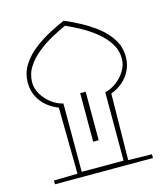

<svg xmlns="http://www.w3.org/2000/svg" viewBox="-113 -850 820 939"><g transform="rotate(-15 297.0 -381.0)"><path d="M48.8 0H544.9V-19L425.3 -21.5L429.7 -357.4Q461.4 -368.7 487.5 -390.6Q513.7 -412.6 529.3 -443.6Q544.9 -474.6 544.9 -512.7Q544.9 -563.5 519 -603.5Q493.2 -643.6 453.4 -673.8Q413.6 -704.1 371.3 -726.1Q329.1 -748 296.9 -761.7Q264.6 -748 222.4 -726.1Q180.2 -704.1 140.4 -673.8Q100.6 -643.6 74.7 -603.5Q48.8 -563.5 48.8 -512.7Q48.8 -474.6 64.5 -443.6Q80.1 -412.6 106.4 -390.6Q132.8 -368.7 164.1 -357.4L168.5 -21.5L48.8 -19ZM402.8 -24.9H190.9V-371.1Q161.6 -377.4 133.8 -397.9Q106 -418.5 87.9 -448Q69.8 -477.5 69.8 -509.3Q69.8 -551.8 92.3 -586.9Q114.7 -622.1 150.1 -650.6Q185.5 -679.2 224.6 -700.4Q263.7 -721.7 296.9 -736.3Q330.1 -721.7 369.1 -700.4Q408.2 -679.2 443.6 -650.6Q479 -622.1 501.5 -586.9Q523.9 -551.8 523.9 -509.3Q523.9 -477.5 505.9 -448Q487.8 -418.5 460 -397.9Q432.1 -377.4 402.8 -371.1ZM283.2 -398.4V-152.8H311V-398.4Z"/></g></svg>

Font: Pinar FD VF
Style: Regular
Weight: 300
Designer: Amin Abedi
Version: Version 2.000